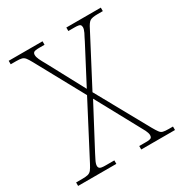

<svg xmlns="http://www.w3.org/2000/svg" viewBox="-168 -836 905 958"><g transform="rotate(-30 285.0 -357.0)"><path d="M226.1 -20V0H5.9V-20H41Q63 -20 74.7 -23.2Q86.4 -26.4 94.5 -36.6Q102.5 -46.9 112.8 -66.9L271 -370.1L119.6 -647Q108.4 -667.5 100.6 -677.5Q92.8 -687.5 81.8 -690.7Q70.8 -693.8 48.8 -693.8H18.1V-713.9H212.9V-693.8H184.1Q157.2 -693.8 150.9 -688.5Q145 -683.6 145 -673.8Q145 -662.1 152.3 -646.5Q159.7 -630.9 172.9 -607.9L285.6 -397.9L395 -606.9Q400.4 -618.2 405.3 -627.7Q410.2 -637.2 414.6 -645.5Q422.9 -663.1 422.9 -673.8Q422.9 -683.1 417.5 -688.5Q411.1 -693.8 385.7 -693.8H350.1V-713.9H548.8V-693.8H519Q486.8 -693.8 474.6 -686Q462.4 -678.2 447.8 -647.9L301.8 -369.1L468.8 -67.9Q475.1 -57.1 480 -49.1Q484.9 -41 488.8 -36.1Q496.1 -25.9 507.1 -22.9Q518.1 -20 540 -20H564V0H369.6V-20H407.7Q432.1 -20 438.5 -25.4Q443.8 -30.8 443.8 -40Q443.8 -51.3 435.5 -68.8Q426.8 -85.9 407.7 -120.1L288.1 -339.8L184.1 -143.1Q170.4 -117.7 161.1 -99.6Q151.9 -81.5 147 -71.8Q136.7 -52.2 136.7 -40Q136.7 -30.3 143.1 -25.4Q149.4 -20 175.8 -20Z"/></g></svg>

Font: Koh Santepheap Thin
Style: Regular
Weight: 100
Designer: Danh Hong
Version: Version 2.002; ttfautohint (v1.8.3)